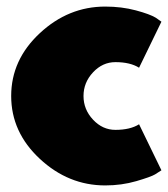

<svg xmlns="http://www.w3.org/2000/svg" viewBox="-20 -548 511 584"><path d="M300 -528Q350 -528 393 -516.5Q436 -505 454 -494L471 -482L403 -342Q376 -359 331 -359Q292 -359 263 -328Q234 -297 234 -256Q234 -215 263 -184Q292 -153 331 -153Q376 -153 403 -170L471 -30Q464 -25 451.5 -17.5Q439 -10 394.5 3Q350 16 300 16Q188 16 101 -65Q14 -146 14 -256Q14 -366 101 -447Q188 -528 300 -528Z"/></svg>

Font: Spartan MB
Style: Regular
Weight: 900
Designer: Matt Bailey
Foundry: Matt Bailey
Version: Version 001.001